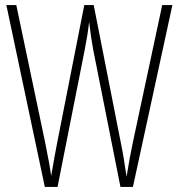

<svg xmlns="http://www.w3.org/2000/svg" viewBox="-20 -734 702 754"><path d="M657 -714H617L502 -176C493 -134 485 -90 477 -40C469 -95 464 -127 454 -176L348 -714H311L205 -176C200 -151 189 -91 181 -43C178 -67 170 -113 157 -176L44 -714H5L156 0H206L313 -540C320 -578 325 -603 330 -648C336 -598 340 -573 346 -539L453 0H502Z"/></svg>

Font: Noto Sans Armenian ExtraCondensed ExtraLight
Style: Regular
Weight: 200
Width: 2
Designer: Monotype Design Team
Foundry: Monotype Imaging Inc.
Version: Version 2.008